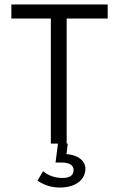

<svg xmlns="http://www.w3.org/2000/svg" viewBox="-20 -644 540 861"><path d="M208 0H240L229 85H259C290 85 310 97 310 118C310 141 295 154 260 154C227 154 198 144 173 124L148 166C179 187 212 197 247 197C326 197 363 157 363 112C363 82 337 52 278 47L284 0H279V-561H463V-624H31V-561H208Z"/></svg>

Font: Inconsolata Thin
Style: Regular
Weight: 100
Monospace: yes
Designer: Raph Levien, Cyreal, Brenton Simpson
Foundry: Raph Levien, Cyreal, Google
Version: Version 3.100